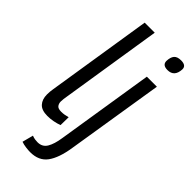

<svg xmlns="http://www.w3.org/2000/svg" viewBox="-299 -794 1068 1068"><g transform="rotate(45 235.0 -260.0)"><path d="M138 -740H217L123 -144Q121 -132 119.5 -121Q118 -110 118 -100Q118 -84 126.5 -72.5Q135 -61 160 -61Q172 -61 184.5 -63Q197 -65 211 -69L210 -6Q191 1 168 5.5Q145 10 122 10Q77 10 56.5 -12.5Q36 -35 36 -73Q36 -84 37 -96.5Q38 -109 40 -119ZM430 -735Q471 -735 470 -704Q467 -643 414 -643Q374 -643 374 -675Q375 -705 387.5 -720Q400 -735 430 -735ZM438 -536 346 38Q332 128 298.5 174Q265 220 197 220Q183 220 163 217.5Q143 215 126 209L143 144Q156 149 166.5 150.5Q177 152 187 152Q224 152 242 122Q260 92 268 38L359 -536Z"/></g></svg>

Font: Georama
Style: Italic
Weight: 400
Italic angle: -9°
Designer: Jean-Baptiste Levee
Foundry: Production Type
Version: Version 1.000